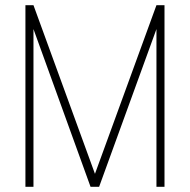

<svg xmlns="http://www.w3.org/2000/svg" viewBox="-20 -720 734 740"><path d="M614 0V-700H583L346 -50L109 -700H78V0H109V-608L329 0H362L583 -608V0Z"/></svg>

Font: Advent Pro
Style: ExtraLight
Weight: 250
Designer: Andreas Kalpakidis
Foundry: Andreas Kalpakidis
Version: Version 2.002 2007